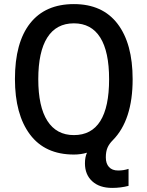

<svg xmlns="http://www.w3.org/2000/svg" viewBox="-20 -745 720 938"><path d="M395 53Q395 22 405 1Q375 10 341 10Q200 10 126.5 -88Q53 -186 53 -359Q53 -537 127 -631Q201 -725 341 -725Q481 -725 554.5 -628.5Q628 -532 628 -358Q628 -158 531 -60Q513 -42 505 -23Q497 -4 497 24Q497 54 512.5 71Q528 88 557 88Q584 88 608 80V163Q570 173 528 173Q466 173 430.5 140.5Q395 108 395 53ZM513 -358Q513 -493 469.5 -562Q426 -631 341 -631Q255 -631 211 -561.5Q167 -492 167 -358Q167 -224 211.5 -154.5Q256 -85 341 -85Q427 -85 470 -153.5Q513 -222 513 -358Z"/></svg>

Font: Noto Sans Georgian Medium Narrow
Style: Regular
Weight: 500
Width: 4
Designer: Monotype Design team
Foundry: Monotype Imaging Inc.
Version: Version 1.000